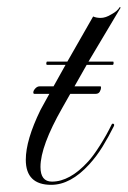

<svg xmlns="http://www.w3.org/2000/svg" viewBox="-20 -513 357 536"><path d="M123 3Q52 3 52 -67Q52 -122 93 -206Q95 -210 112.5 -241.5Q130 -273 163 -332H111L109 -334L110 -340L111 -341H168L240 -467Q249 -463 261 -463Q275 -463 291 -473Q308 -482 314 -493L317 -492L227 -341H296L297 -340V-334L295 -332H222L154 -212Q93 -105 93 -47Q93 -6 125 -6Q175 -6 226 -62Q240 -77 259 -107Q278 -137 291 -164Q293 -169 296.5 -167.5Q300 -166 298 -161Q283 -131 266.5 -104Q250 -77 229 -54Q177 3 123 3ZM76 -251Q73 -251 73 -255Q73 -260 78.5 -266Q84 -272 91 -272H260Q262 -272 262 -269Q262 -263 258.5 -257Q255 -251 247 -251Z"/></svg>

Font: Imperial Script
Style: Regular
Weight: 400
Designer: Robert E. Leuschke
Foundry: Robert E. Leuschke
Version: Version 1.010; ttfautohint (v1.8.3)